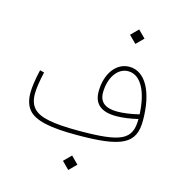

<svg xmlns="http://www.w3.org/2000/svg" viewBox="-137 -876 1149 1227"><g transform="rotate(15 437.5 -262.5)"><path d="M631.8 -659.2 679.7 -707 631.8 -754.9 584 -707ZM775.4 -200.7C775.4 -62 708.5 -29.3 420.4 -29.3C338.9 -29.3 274.4 -34.2 227.1 -43.5C131.3 -62 94.2 -105.5 94.2 -187C94.2 -220.7 101.6 -269 115.7 -332L87.4 -338.9C72.3 -272.9 64.9 -221.7 64.9 -184.1C64.9 -137.2 76.2 -100.6 98.6 -73.7C143.6 -20.5 243.7 0 418.9 0C720.2 0 805.7 -43.9 805.7 -198.2C805.7 -388.7 739.3 -508.3 633.8 -508.3C546.9 -508.3 483.9 -422.9 483.9 -304.2C483.9 -222.7 533.2 -181.6 632.3 -181.6C672.9 -181.6 724.1 -188.5 775.4 -200.7ZM774.9 -231.4C720.7 -218.3 669.9 -211.4 631.3 -211.4C552.2 -211.4 512.7 -242.7 512.7 -305.2C512.7 -404.8 564.9 -479 633.3 -479C673.8 -479 707 -457 731.9 -413.6C756.8 -370.1 771 -309.1 774.9 -231.4ZM426.3 230 474.1 182.1 426.3 134.3 378.4 182.1Z"/></g></svg>

Font: Estedad Thin
Style: Regular
Weight: 100
Designer: Amin Abedi
Version: Version 7.3